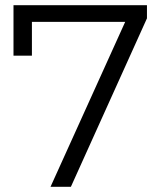

<svg xmlns="http://www.w3.org/2000/svg" viewBox="-20 -720 629 740"><path d="M174.7 0 477.2 -668.2 498.8 -635.7H66.3L103 -670.9V-505.4H32V-700H546.4V-649.3L253.2 0Z"/></svg>

Font: Montserrat Thin
Style: Regular
Weight: 100
Designer: Julieta Ulanovsky
Foundry: Julieta Ulanovsky
Version: Version 9.000